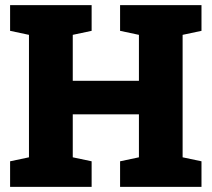

<svg xmlns="http://www.w3.org/2000/svg" viewBox="-20 -731 828 751"><path d="M338.4 -100.1V0H19.5V-100.1L93.3 -115.7V-594.7L19.5 -610.4V-710.9H338.4V-610.4L264.6 -594.7V-415H523.4V-594.7L449.7 -610.4V-710.9H768.1V-610.4L694.3 -594.7V-115.7L768.1 -100.1V0H449.7V-100.1L523.4 -115.7V-283.7H264.6V-115.7Z"/></svg>

Font: Hanuman Black
Style: Regular
Weight: 900
Designer: Danh Hong
Version: Version 8.002; ttfautohint (v1.8.3)